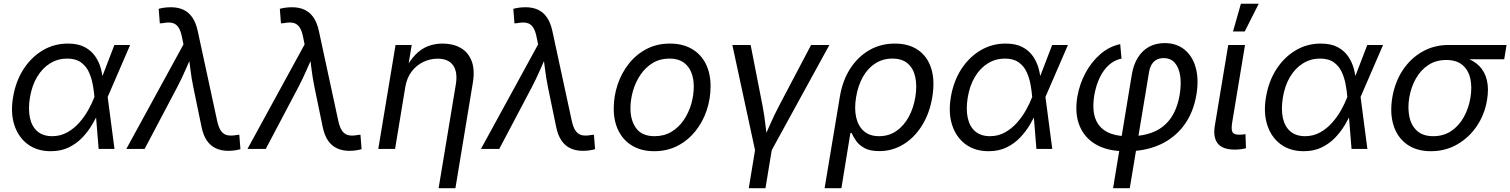

<svg xmlns="http://www.w3.org/2000/svg" viewBox="-20 -775 7859 999"><path d="M244.1 11.7Q173.3 11.7 124.5 -24.4Q75.7 -60.5 54.9 -123.8Q34.2 -187 47.9 -268.6Q61.5 -351.6 102.1 -414.6Q142.6 -477.5 202.1 -512.9Q261.7 -548.3 333 -548.3Q386.2 -548.3 420.9 -529.8Q455.6 -511.2 476.1 -481Q496.6 -450.7 505.6 -415.5Q514.6 -380.4 516.6 -347.7H547.9L540 -272L575.7 0H493.2L471.2 -272Q468.8 -301.8 462.4 -336.2Q456.1 -370.6 441.9 -401.1Q427.7 -431.6 400.6 -450.9Q373.5 -470.2 329.6 -470.2Q281.2 -470.2 241 -445.6Q200.7 -420.9 173.3 -375.2Q146 -329.6 135.7 -267.1Q126 -206.1 136 -160.9Q146 -115.7 175.3 -91.1Q204.6 -66.4 251.5 -66.4Q294.4 -66.4 329.8 -86.2Q365.2 -106 392.6 -137Q419.9 -168 439.5 -203.1Q459 -238.3 470.7 -269L575.2 -541H657.2L539.6 -269L522.9 -195.8H495.6Q481 -163.1 459.7 -127Q438.5 -90.8 408.4 -59.3Q378.4 -27.8 338.1 -8.1Q297.9 11.7 244.1 11.7Z M637.2 0 934.6 -543.9 926.8 -582Q919.9 -617.2 907.2 -634.5Q894.5 -651.9 875.2 -656Q856 -660.2 828.1 -654.8L811.5 -653.3L805.7 -729Q814.5 -731.9 831.8 -734.6Q849.1 -737.3 869.6 -737.3Q906.7 -737.3 934.6 -724.1Q962.4 -710.9 981 -683.8Q999.5 -656.7 1008.8 -613.8L1109.9 -146Q1117.7 -110.4 1130.9 -92.8Q1144 -75.2 1163.6 -71.3Q1183.1 -67.4 1209 -72.3L1225.1 -74.2L1231 1Q1222.7 3.9 1205.8 6.8Q1189 9.8 1167.5 9.8Q1130.4 9.8 1102.3 -3.7Q1074.2 -17.1 1055.9 -44.2Q1037.6 -71.3 1028.8 -113.8L986.3 -319.3Q976.1 -368.7 970.5 -415.8Q964.8 -462.9 958.5 -508.3H988.8Q967.3 -462.9 946.8 -415.3Q926.3 -367.7 900.9 -319.3L732.4 0Z M1267.6 0 1564.9 -543.9 1557.1 -582Q1550.3 -617.2 1537.6 -634.5Q1524.9 -651.9 1505.6 -656Q1486.3 -660.2 1458.5 -654.8L1441.9 -653.3L1436 -729Q1444.8 -731.9 1462.2 -734.6Q1479.5 -737.3 1500 -737.3Q1537.1 -737.3 1564.9 -724.1Q1592.8 -710.9 1611.3 -683.8Q1629.9 -656.7 1639.2 -613.8L1740.2 -146Q1748 -110.4 1761.2 -92.8Q1774.4 -75.2 1793.9 -71.3Q1813.5 -67.4 1839.4 -72.3L1855.5 -74.2L1861.3 1Q1853 3.9 1836.2 6.8Q1819.3 9.8 1797.9 9.8Q1760.7 9.8 1732.7 -3.7Q1704.6 -17.1 1686.3 -44.2Q1668 -71.3 1659.2 -113.8L1616.7 -319.3Q1606.4 -368.7 1600.8 -415.8Q1595.2 -462.9 1588.9 -508.3H1619.1Q1597.7 -462.9 1577.1 -415.3Q1556.6 -367.7 1531.2 -319.3L1362.8 0Z M2088.9 -322.8 2035.6 0H1948.2L2038.1 -541H2122.1L2100.6 -409.7H2086.4Q2111.8 -460 2141.6 -490.5Q2171.4 -521 2206.8 -534.7Q2242.2 -548.3 2282.7 -548.3Q2337.4 -548.3 2377 -525.6Q2416.5 -502.9 2434.1 -457.3Q2451.7 -411.6 2439.9 -342.3L2349.6 204.1H2262.2L2351.6 -335Q2362.3 -399.4 2337.9 -434.6Q2313.5 -469.7 2256.8 -469.7Q2218.3 -469.7 2182.9 -452.9Q2147.5 -436 2122.3 -403.6Q2097.2 -371.1 2088.9 -322.8Z M2482.4 0 2779.8 -543.9 2772 -582Q2765.1 -617.2 2752.4 -634.5Q2739.7 -651.9 2720.5 -656Q2701.2 -660.2 2673.3 -654.8L2656.7 -653.3L2650.9 -729Q2659.7 -731.9 2677 -734.6Q2694.3 -737.3 2714.8 -737.3Q2752 -737.3 2779.8 -724.1Q2807.6 -710.9 2826.2 -683.8Q2844.7 -656.7 2854 -613.8L2955.1 -146Q2962.9 -110.4 2976.1 -92.8Q2989.3 -75.2 3008.8 -71.3Q3028.3 -67.4 3054.2 -72.3L3070.3 -74.2L3076.2 1Q3067.9 3.9 3051 6.8Q3034.2 9.8 3012.7 9.8Q2975.6 9.8 2947.5 -3.7Q2919.4 -17.1 2901.1 -44.2Q2882.8 -71.3 2874 -113.8L2831.5 -319.3Q2821.3 -368.7 2815.7 -415.8Q2810.1 -462.9 2803.7 -508.3H2834Q2812.5 -462.9 2792 -415.3Q2771.5 -367.7 2746.1 -319.3L2577.6 0Z M3383.8 11.7Q3318.4 11.7 3271.2 -15.9Q3224.1 -43.5 3198.7 -93.3Q3173.3 -143.1 3173.3 -210Q3173.3 -274.4 3193.6 -335Q3213.9 -395.5 3252 -443.6Q3290 -491.7 3344 -520Q3397.9 -548.3 3465.8 -548.3Q3531.2 -548.3 3578.9 -521Q3626.5 -493.7 3651.9 -443.6Q3677.2 -393.6 3677.2 -326.2Q3677.2 -260.7 3656.7 -200.2Q3636.2 -139.6 3597.7 -91.8Q3559.1 -43.9 3505.1 -16.1Q3451.2 11.7 3383.8 11.7ZM3385.7 -66.4Q3436 -66.4 3474.1 -89.6Q3512.2 -112.8 3537.8 -150.6Q3563.5 -188.5 3576.7 -234.1Q3589.8 -279.8 3589.8 -324.7Q3589.8 -366.7 3576.4 -399.4Q3563 -432.1 3535.2 -451.2Q3507.3 -470.2 3463.4 -470.2Q3414.1 -470.2 3376.2 -447.3Q3338.4 -424.3 3312.5 -386Q3286.6 -347.7 3273.4 -301.8Q3260.3 -255.9 3260.3 -210.4Q3260.3 -148.4 3290.3 -107.4Q3320.3 -66.4 3385.7 -66.4Z M3909.2 9.3 3790.5 -541H3885.7L3948.2 -221.7Q3957.5 -173.3 3962.6 -125.5Q3967.8 -77.6 3974.1 -32.7H3943.8Q3965.3 -77.6 3986.1 -125.5Q4006.8 -173.3 4032.2 -221.7L4200.2 -541H4295.4L3993.7 9.3ZM3876 204.1 3910.2 -3.9H3997.1L3962.9 204.1Z M4270.5 204.1 4349.6 -270Q4363.3 -355 4403.3 -417.2Q4443.4 -479.5 4502.9 -513.9Q4562.5 -548.3 4635.7 -548.3Q4708.5 -548.3 4756.8 -514.9Q4805.2 -481.4 4825 -419.9Q4844.7 -358.4 4831.5 -273.9Q4817.9 -187.5 4778.1 -123.3Q4738.3 -59.1 4680.7 -23.9Q4623 11.2 4555.2 11.2Q4505.9 11.2 4477.3 -4.9Q4448.7 -21 4433.8 -43Q4418.9 -64.9 4410.6 -83.5H4404.8L4357.9 204.1ZM4553.7 -66.4Q4604.5 -66.4 4643.3 -93Q4682.1 -119.6 4707.8 -166Q4733.4 -212.4 4742.7 -271Q4752 -328.6 4742.4 -373.5Q4732.9 -418.5 4703.4 -444.3Q4673.8 -470.2 4623 -470.2Q4573.7 -470.2 4534.7 -445.3Q4495.6 -420.4 4470.2 -375.7Q4444.8 -331.1 4434.6 -271Q4424.3 -210.4 4434.8 -164.3Q4445.3 -118.2 4475.3 -92.3Q4505.4 -66.4 4553.7 -66.4Z M5123.5 11.7Q5052.7 11.7 5003.9 -24.4Q4955.1 -60.5 4934.3 -123.8Q4913.6 -187 4927.2 -268.6Q4940.9 -351.6 4981.4 -414.6Q5022 -477.5 5081.5 -512.9Q5141.1 -548.3 5212.4 -548.3Q5265.6 -548.3 5300.3 -529.8Q5335 -511.2 5355.5 -481Q5376 -450.7 5385 -415.5Q5394 -380.4 5396 -347.7H5427.2L5419.4 -272L5455.1 0H5372.6L5350.6 -272Q5348.1 -301.8 5341.8 -336.2Q5335.4 -370.6 5321.3 -401.1Q5307.1 -431.6 5280 -450.9Q5252.9 -470.2 5209 -470.2Q5160.6 -470.2 5120.4 -445.6Q5080.1 -420.9 5052.7 -375.2Q5025.4 -329.6 5015.1 -267.1Q5005.4 -206.1 5015.4 -160.9Q5025.4 -115.7 5054.7 -91.1Q5084 -66.4 5130.9 -66.4Q5173.8 -66.4 5209.2 -86.2Q5244.6 -106 5272 -137Q5299.3 -168 5318.8 -203.1Q5338.4 -238.3 5350.1 -269L5454.6 -541H5536.6L5418.9 -269L5402.3 -195.8H5375Q5360.4 -163.1 5339.1 -127Q5317.9 -90.8 5287.8 -59.3Q5257.8 -27.8 5217.5 -8.1Q5177.2 11.7 5123.5 11.7Z M5771.5 204.1 5868.7 -385.3Q5877.4 -438.5 5900.4 -475.3Q5923.3 -512.2 5958.7 -531.5Q5994.1 -550.8 6040 -550.8Q6101.6 -550.8 6143.3 -516.8Q6185.1 -482.9 6201.7 -422.4Q6218.3 -361.8 6205.1 -282.2Q6189 -187.5 6139.6 -121.8Q6090.3 -56.2 6014.9 -22.2Q5939.5 11.7 5845.2 11.7H5834Q5743.2 11.7 5682.6 -23.2Q5622.1 -58.1 5596.7 -121.6Q5571.3 -185.1 5585.4 -271Q5596.7 -336.9 5627.4 -394.5Q5658.2 -452.1 5704.6 -492.7Q5751 -533.2 5808.6 -545.4L5815.4 -470.2Q5778.8 -462.9 5750 -437Q5721.2 -411.1 5701.9 -370.8Q5682.6 -330.6 5673.8 -279.3Q5662.1 -207 5678.7 -159.9Q5695.3 -112.8 5738.3 -89.6Q5781.2 -66.4 5847.2 -66.4H5858.4Q5930.7 -66.4 5984.4 -89.4Q6038.1 -112.3 6071.8 -160.4Q6105.5 -208.5 6118.2 -283.2Q6127 -337.9 6120.6 -380.6Q6114.3 -423.3 6092.8 -448Q6071.3 -472.7 6034.2 -472.7Q6013.7 -472.7 5998 -464.4Q5982.4 -456.1 5972.4 -439.7Q5962.4 -423.3 5958.5 -399.4L5858.4 204.1Z M6404.8 3.4Q6341.3 3.4 6316.2 -28.3Q6291 -60.1 6300.8 -120.1L6370.6 -541H6458L6391.6 -140.1Q6385.3 -103.5 6392.1 -88.9Q6398.9 -74.2 6427.2 -74.2Q6439.5 -74.2 6446.8 -75Q6454.1 -75.7 6460.4 -77.1L6462.9 -3.4Q6452.6 -1 6437.3 1.2Q6421.9 3.4 6404.8 3.4ZM6395.5 -611.3 6436.5 -755.4H6529.3L6456.5 -611.3Z M6763.2 11.7Q6692.4 11.7 6643.6 -24.4Q6594.7 -60.5 6574 -123.8Q6553.2 -187 6566.9 -268.6Q6580.6 -351.6 6621.1 -414.6Q6661.6 -477.5 6721.2 -512.9Q6780.8 -548.3 6852.1 -548.3Q6905.3 -548.3 6939.9 -529.8Q6974.6 -511.2 6995.1 -481Q7015.6 -450.7 7024.7 -415.5Q7033.7 -380.4 7035.6 -347.7H7066.9L7059.1 -272L7094.7 0H7012.2L6990.2 -272Q6987.8 -301.8 6981.4 -336.2Q6975.1 -370.6 6960.9 -401.1Q6946.8 -431.6 6919.7 -450.9Q6892.6 -470.2 6848.6 -470.2Q6800.3 -470.2 6760 -445.6Q6719.7 -420.9 6692.4 -375.2Q6665 -329.6 6654.8 -267.1Q6645 -206.1 6655 -160.9Q6665 -115.7 6694.3 -91.1Q6723.6 -66.4 6770.5 -66.4Q6813.5 -66.4 6848.9 -86.2Q6884.3 -106 6911.6 -137Q6939 -168 6958.5 -203.1Q6978 -238.3 6989.7 -269L7094.2 -541H7176.3L7058.6 -269L7042 -195.8H7014.6Q7000 -163.1 6978.8 -127Q6957.5 -90.8 6927.5 -59.3Q6897.5 -27.8 6857.2 -8.1Q6816.9 11.7 6763.2 11.7Z M7425.3 11.7Q7351.1 11.7 7301.3 -23.4Q7251.5 -58.6 7231.2 -121.3Q7210.9 -184.1 7224.1 -266.6Q7238.3 -349.6 7279.5 -411.1Q7320.8 -472.7 7381.8 -506.8Q7442.9 -541 7516.6 -541H7818.8L7806.6 -466.8H7576.2L7504.9 -462.9Q7451.2 -462.9 7411.4 -436.5Q7371.6 -410.2 7346.7 -365.7Q7321.8 -321.3 7312.5 -267.1Q7303.7 -213.4 7313.2 -167.5Q7322.8 -121.6 7353.3 -94Q7383.8 -66.4 7437.5 -66.4Q7491.7 -66.4 7531.7 -93.8Q7571.8 -121.1 7596.9 -166.7Q7622.1 -212.4 7630.9 -267.1Q7640.1 -322.3 7630.1 -366.5Q7620.1 -410.6 7589.4 -436.8Q7558.6 -462.9 7504.9 -462.9L7508.3 -488.3Q7562.5 -488.3 7605.7 -474.1Q7648.9 -460 7677.2 -431.2Q7705.6 -402.3 7716.3 -358.4Q7727.1 -314.5 7717.3 -254.9Q7704.6 -178.2 7663.3 -117.9Q7622.1 -57.6 7560.8 -22.9Q7499.5 11.7 7425.3 11.7Z"/></svg>

Font: Inter 17pt
Style: Italic
Weight: 400
Italic angle: -9.3988°
Version: Version 4.001;git-66647c0bb